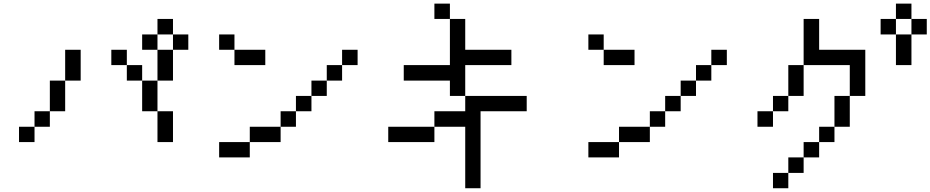

<svg xmlns="http://www.w3.org/2000/svg" viewBox="-20 -879 5040 1040"><path d="M750 -609.4V-692.4H833V-609.4ZM583 -526.4V-609.4H667V-526.4ZM83 -109.4V-192.4H167V-109.4ZM833 -609.4H917V-442.4H833ZM917 -609.4V-692.4H833V-776.4H917V-692.4H1000V-609.4ZM833 -276.4H750V-442.4H667V-526.4H750V-442.4H833ZM833 -276.4H917V-109.4H833ZM333 -442.4V-276.4H250V-192.4H167V-276.4H250V-442.4ZM333 -442.4V-609.4H417V-442.4Z M1167 -609.4V-692.4H1250V-609.4ZM1167 -26.4V-109.4H1333V-26.4ZM1250 -609.4H1417V-526.4H1250ZM1833 -526.4V-442.4H1750V-359.4H1667V-276.4H1583V-192.4H1500V-109.4H1333V-192.4H1500V-276.4H1583V-359.4H1667V-442.4H1750V-526.4ZM1833 -526.4V-609.4H1917V-526.4Z M2167 -442.4V-526.4H2417V-776.4H2500V-609.4H2750V-526.4H2500V-359.4H2417V-442.4ZM2083 -109.4V-192.4H2333V-276.4H2500V-359.4H2833V-276.4H2583V140.6H2500V-192.4H2333V-109.4ZM2417 -776.4H2333V-859.4H2417Z M3167 -609.4V-692.4H3250V-609.4ZM3167 -26.4V-109.4H3333V-26.4ZM3250 -609.4H3417V-526.4H3250ZM3833 -526.4V-442.4H3750V-359.4H3667V-276.4H3583V-192.4H3500V-109.4H3333V-192.4H3500V-276.4H3583V-359.4H3667V-442.4H3750V-526.4ZM3833 -526.4V-609.4H3917V-526.4Z M4750 -692.4V-776.4H4833V-692.4ZM4083 -192.4V-276.4H4167V-192.4ZM4833 -692.4H4917V-526.4H4833ZM4917 -692.4V-776.4H4833V-859.4H4917V-776.4H5000V-692.4ZM4500 -192.4V-359.4H4583V-192.4ZM4500 -192.4V-109.4H4417V-192.4ZM4417 -109.4V-26.4H4333V-109.4ZM4333 -26.4V57.6H4250V-26.4ZM4250 57.6V140.6H4167V57.6ZM4583 -359.4V-526.4H4333V-359.4H4250V-276.4H4167V-359.4H4250V-526.4H4333V-776.4H4417V-609.4H4667V-359.4Z"/></svg>

Font: KH Dot Kodenmachou 12
Style: Regular
Weight: 400
Designer: Original version for X68000 by Keitarou Hiraki (http://hp.vector.co.jp/authors/VA000874/) / TrueType conversion by Homem
Version: Version 1.00.20150527